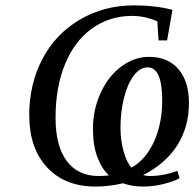

<svg xmlns="http://www.w3.org/2000/svg" viewBox="-20 -682 721 712"><path d="M534.7 -29.3Q586.4 -29.3 637.7 -48.3L646 -21Q621.6 -8.3 585.2 0.7Q548.8 9.8 509.3 9.8Q470.2 9.8 436 -2.4Q385.3 9.8 333.5 9.8Q220.7 9.8 154.5 -61.5Q88.4 -132.8 88.4 -254.9Q88.4 -369.6 136.7 -462.4Q185.1 -555.2 275.1 -608.6Q365.2 -662.1 476.6 -662.1Q556.2 -662.1 619.6 -645.5L599.6 -532.2H567.9L563.5 -602.5Q547.4 -610.4 522.5 -616.7Q497.6 -623 469.7 -623Q386.2 -623 321.3 -576.4Q256.3 -529.8 221.2 -444.1Q186 -358.4 186 -245.6Q186 -140.6 227.5 -85Q269 -29.3 345.7 -29.3Q367.2 -29.3 384.3 -31.7Q358.4 -54.2 341.6 -97.9Q324.7 -141.6 324.7 -204.1Q324.7 -275.4 353.3 -337.6Q381.8 -399.9 430.2 -435.5Q478.5 -471.2 532.7 -471.2Q602.5 -471.2 641.6 -425.8Q680.7 -380.4 680.7 -300.3Q680.7 -211.4 637.5 -143.3Q594.2 -75.2 510.7 -32.7Q523.4 -29.3 534.7 -29.3ZM581.5 -309.6Q581.5 -432.1 527.8 -432.1Q498.5 -432.1 475.3 -400.6Q452.1 -369.1 439.5 -317.6Q426.8 -266.1 426.8 -207.5Q426.8 -163.6 438.2 -121.3Q449.7 -79.1 467.8 -60.5Q520.5 -89.8 551 -156.7Q581.5 -223.6 581.5 -309.6Z"/></svg>

Font: Tinos
Style: Italic
Weight: 400
Italic angle: -16.333°
Designer: Steve Matteson
Foundry: Monotype Imaging Inc.
Version: Version 1.32